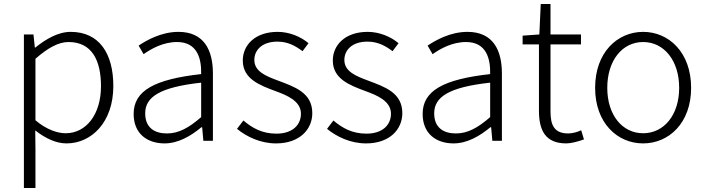

<svg xmlns="http://www.w3.org/2000/svg" viewBox="-20 -707 3546 964"><path d="M100 237H158V46L157 -52C211 -10 264 13 314 13C439 13 549 -93 549 -275C549 -440 477 -547 335 -547C270 -547 208 -509 157 -468H155L148 -534H100ZM310 -38C270 -38 215 -55 158 -103V-412C220 -466 273 -496 324 -496C442 -496 487 -403 487 -274C487 -132 412 -38 310 -38Z M806 13C875 13 938 -24 991 -68H995L1001 0H1049V-338C1049 -456 1004 -547 876 -547C790 -547 716 -505 676 -478L701 -435C739 -462 799 -496 869 -496C970 -496 992 -414 990 -335C756 -309 651 -252 651 -135C651 -35 720 13 806 13ZM818 -37C758 -37 709 -64 709 -138C709 -219 780 -269 990 -292V-119C928 -65 877 -37 818 -37Z M1366 13C1484 13 1548 -57 1548 -139C1548 -242 1459 -271 1377 -302C1315 -325 1257 -348 1257 -406C1257 -454 1294 -498 1373 -498C1425 -498 1463 -477 1499 -450L1529 -490C1490 -523 1433 -547 1374 -547C1261 -547 1199 -481 1199 -403C1199 -311 1284 -279 1362 -250C1423 -228 1491 -199 1491 -136C1491 -81 1450 -36 1368 -36C1296 -36 1247 -64 1202 -102L1170 -60C1219 -20 1288 13 1366 13Z M1818 13C1936 13 2000 -57 2000 -139C2000 -242 1911 -271 1829 -302C1767 -325 1709 -348 1709 -406C1709 -454 1746 -498 1825 -498C1877 -498 1915 -477 1951 -450L1981 -490C1942 -523 1885 -547 1826 -547C1713 -547 1651 -481 1651 -403C1651 -311 1736 -279 1814 -250C1875 -228 1943 -199 1943 -136C1943 -81 1902 -36 1820 -36C1748 -36 1699 -64 1654 -102L1622 -60C1671 -20 1740 13 1818 13Z M2257 13C2326 13 2389 -24 2442 -68H2446L2452 0H2500V-338C2500 -456 2455 -547 2327 -547C2241 -547 2167 -505 2127 -478L2152 -435C2190 -462 2250 -496 2320 -496C2421 -496 2443 -414 2441 -335C2207 -309 2102 -252 2102 -135C2102 -35 2171 13 2257 13ZM2269 -37C2209 -37 2160 -64 2160 -138C2160 -219 2231 -269 2441 -292V-119C2379 -65 2328 -37 2269 -37Z M2823 13C2847 13 2881 4 2912 -7L2898 -53C2880 -44 2853 -37 2833 -37C2762 -37 2744 -80 2744 -147V-484H2897V-534H2744V-687H2695L2688 -534L2604 -528V-484H2686V-151C2686 -53 2718 13 2823 13Z M3209 13C3338 13 3450 -89 3450 -266C3450 -444 3338 -547 3209 -547C3080 -547 2968 -444 2968 -266C2968 -89 3080 13 3209 13ZM3209 -38C3104 -38 3029 -130 3029 -266C3029 -403 3104 -496 3209 -496C3314 -496 3390 -403 3390 -266C3390 -130 3314 -38 3209 -38Z"/></svg>

Font: GenYoGothic2 TW L
Style: Regular
Weight: 300
Version: Version 2.100;PS 2.1;hotconv 16.6.51;makeotf.lib2.5.65220 DE